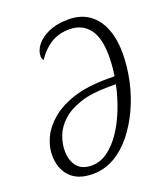

<svg xmlns="http://www.w3.org/2000/svg" viewBox="-136 -817 787 918"><g transform="rotate(-20 257.5 -357.5)"><path d="M179 10Q103 10 64 -31.5Q25 -73 25 -141Q25 -183 45 -227Q65 -271 109 -309Q153 -347 224 -370.5Q295 -394 398 -394H435Q443 -445 443 -495Q443 -589 407 -634Q371 -679 308 -679Q253 -679 212 -653Q171 -627 143 -583Q135 -592 135 -604Q135 -634 157 -661.5Q179 -689 220 -707Q261 -725 319 -725Q382 -725 424.5 -694.5Q467 -664 488 -610Q509 -556 509 -486Q509 -416 493.5 -345Q478 -274 448.5 -210.5Q419 -147 378.5 -97Q338 -47 287.5 -18.5Q237 10 179 10ZM188 -30Q231 -30 269 -57.5Q307 -85 338 -131Q369 -177 392 -235.5Q415 -294 428 -356H391Q303 -356 245 -336.5Q187 -317 152.5 -285Q118 -253 103.5 -215Q89 -177 89 -140Q89 -92 113 -61Q137 -30 188 -30Z"/></g></svg>

Font: Noto Serif ExtraCondensed Light
Style: Italic
Weight: 300
Width: 2
Italic angle: -12°
Designer: Monotype Design Team
Foundry: Monotype Imaging Inc.
Version: Version 2.014; ttfautohint (v1.8.4.7-5d5b)